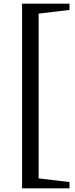

<svg xmlns="http://www.w3.org/2000/svg" viewBox="-20 -815 408 1044"><path d="M100 -795V209H358V175L190 155V-741L358 -761V-795Z"/></svg>

Font: Basteleur Moonlight
Style: Regular
Weight: 300
Designer: Keussel
Foundry: Keussel Studio
Version: Version 1.300;Glyphs 3.2 (3192)